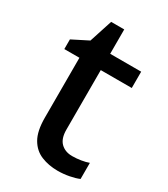

<svg xmlns="http://www.w3.org/2000/svg" viewBox="-169 -738 721 826"><g transform="rotate(30 191.5 -325.0)"><path d="M277 -76Q298 -76 320 -79.5Q342 -83 358 -89V-9Q340 -1 311.5 4.5Q283 10 254 10Q210 10 173 -5Q136 -20 114.5 -57Q93 -94 93 -160V-458H18V-506L97 -546L134 -660H199V-539H353V-458H199V-162Q199 -118 220.5 -97Q242 -76 277 -76Z"/></g></svg>

Font: Noto Sans Arabic Med
Style: Regular
Weight: 500
Designer: Monotype Design Team, Nadine Chahine, Nizar Qandah and Khaled Hosny
Foundry: Monotype Imaging Inc.
Version: Version 2.012; ttfautohint (v1.8.4.7-5d5b)